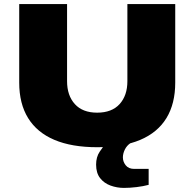

<svg xmlns="http://www.w3.org/2000/svg" viewBox="-20 -708 951 939"><path d="M456 12Q331 12 246 -24Q161 -60 117.5 -130.5Q74 -201 74 -304V-688H308V-311Q308 -241 346 -199Q384 -157 455 -157Q527 -157 565 -199Q603 -241 603 -311V-688H837V-304Q837 -201 794 -130.5Q751 -60 666 -24Q581 12 456 12ZM586 211Q552 211 520.5 199.5Q489 188 469.5 163Q450 138 450 97Q450 60 467.5 34Q485 8 502 -12H618V-8Q600 4 590.5 23.5Q581 43 581 62Q581 83 595 100.5Q609 118 636 118H707V196Q681 203 648 207Q615 211 586 211Z"/></svg>

Font: Archivo SemiExpanded Black
Style: Regular
Weight: 900
Width: 6
Designer: Hector Gatti
Foundry: Omnibus-Type
Version: Version 2.001